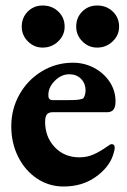

<svg xmlns="http://www.w3.org/2000/svg" viewBox="-20 -664 463 698"><path d="M21 -205Q21 -268 51 -321Q81 -374 132.5 -405Q184 -436 245 -436Q287 -436 322.5 -417Q358 -398 379 -366Q400 -334 400 -295Q400 -275 392.5 -265.5Q385 -256 369 -256H171Q157 -256 150.5 -248Q144 -240 144 -221Q144 -166 179 -129Q214 -92 269 -92Q296 -92 320 -102.5Q344 -113 372 -133Q381 -140 386 -140Q397 -140 397 -127Q397 -118 391 -100Q376 -55 327.5 -20.5Q279 14 211 14Q158 14 114.5 -15Q71 -44 46 -94Q21 -144 21 -205ZM224 -300Q248 -300 259.5 -301Q271 -302 280 -305Q284 -306 287.5 -315Q291 -324 291 -335Q291 -361 274.5 -377.5Q258 -394 232 -394Q202 -394 178 -369Q154 -344 156 -315Q156 -308 160 -304Q164 -300 171 -300ZM59 -567Q59 -600 81 -622Q103 -644 135 -644Q169 -644 192 -622Q215 -600 215 -567Q215 -536 191.5 -513.5Q168 -491 135 -491Q104 -491 81.5 -513.5Q59 -536 59 -567ZM257 -567Q257 -600 279 -622Q301 -644 333 -644Q367 -644 390 -622Q413 -600 413 -567Q413 -536 389.5 -513.5Q366 -491 333 -491Q302 -491 279.5 -513.5Q257 -536 257 -567Z"/></svg>

Font: EB Garamond ExtraBold
Style: Regular
Weight: 800
Designer: Georg Duffner and Octavio Pardo
Foundry: Georg Duffner
Version: Version 1.000